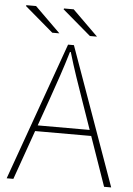

<svg xmlns="http://www.w3.org/2000/svg" viewBox="-57 -873 634 915"><g transform="rotate(5 260.0 -415.0)"><path d="M10 0 246 -660H274L510 0H476L338 -396Q317 -456 298.5 -510.5Q280 -565 262 -626H258Q240 -565 221.5 -510.5Q203 -456 182 -396L42 0ZM112 -236V-264H405V-236ZM166 -710 30 -826 32 -830H78L200 -710ZM346 -710 210 -826 212 -830H258L380 -710Z"/></g></svg>

Font: Source Sans 3
Style: Regular
Weight: 200
Designer: Paul D. Hunt
Foundry: Adobe
Version: Version 3.046;hotconv 1.0.118;makeotfexe 2.5.65603